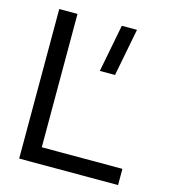

<svg xmlns="http://www.w3.org/2000/svg" viewBox="-109 -817 802 904"><g transform="rotate(15 292.0 -364.5)"><path d="M328 -497 373 -729H447L402 -497ZM68 0V-729H157V-79H550V0Z"/></g></svg>

Font: Hubot Sans
Style: Regular
Weight: 400
Designer: Deni Anggara
Foundry: GitHub, Inc., Subsidiary of Microsoft Corporation
Version: Version 2.000